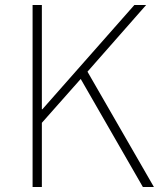

<svg xmlns="http://www.w3.org/2000/svg" viewBox="-20 -746 647 766"><path d="M147 -726V-310H149L516 -726H563L329 -460L594 0H550L302 -431L147 -256V0H110V-726Z"/></svg>

Font: Kinto Sans Thin
Style: Regular
Weight: 100
Designer: Authors: Ryoko NISHIZUKA  (kana & ideographs); Paul D. Hunt (Latin, Greek & Cyrillic); Wenlong ZHANG  (bopomofo); Sandol
Foundry: Adobe Systems Incorporated, ookami Inc.
Version: Version 0.001